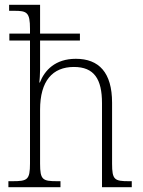

<svg xmlns="http://www.w3.org/2000/svg" viewBox="-20 -780 594 800"><path d="M15 0H232V-25H219C158 -25 147 -30 147 -98V-323C147 -443 199 -501 288 -501C372 -501 405 -451 405 -350V0H529V-25H517C457 -25 447 -31 447 -98V-352C447 -478 392 -535 296 -535C210 -535 166 -487 146 -436H144C145 -447 147 -470 147 -489V-611H313V-640H147V-760H18V-735H39C92 -735 105 -729 105 -660V-640H19V-611H105V-99C105 -30 94 -25 31 -25H15Z"/></svg>

Font: Noto Serif Hebrew SemiCondensed ExtraLight
Style: Regular
Weight: 200
Width: 4
Designer: Monotype Design Team
Foundry: Monotype Imaging Inc.
Version: Version 2.004